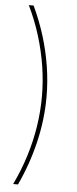

<svg xmlns="http://www.w3.org/2000/svg" viewBox="-61 -799 389 972"><g transform="rotate(5 133.5 -312.5)"><path d="M44.9 142.1Q80.1 68.8 103.8 -6.6Q127.4 -82 139.4 -158.7Q151.4 -235.4 151.4 -312Q151.4 -388.2 139.4 -464.8Q127.4 -541.5 104 -617.4Q80.6 -693.4 44.9 -767.1H69.3Q103.5 -694.8 127 -619.1Q150.4 -543.5 162.6 -466.3Q174.8 -389.2 174.8 -312Q174.8 -198.2 147.7 -82.8Q120.6 32.7 69.3 142.1Z"/></g></svg>

Font: Inter 28pt Thin
Style: Regular
Weight: 250
Designer: Rasmus Andersson
Foundry: rsms
Version: Version 4.001;git-66647c0bb